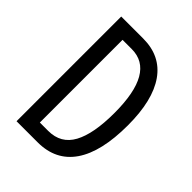

<svg xmlns="http://www.w3.org/2000/svg" viewBox="-205 -820 926 926"><g transform="rotate(45 258.0 -357.0)"><path d="M467 -366Q467 -185 403.5 -92.5Q340 0 217 0H73V-714H223Q342 -714 404.5 -625Q467 -536 467 -366ZM379 -362Q379 -639 220 -639H157V-75H214Q300 -75 339.5 -147.5Q379 -220 379 -362Z"/></g></svg>

Font: Noto Sans Thai ExtCond
Style: Regular
Weight: 400
Width: 2
Designer: Monotype Design Team
Foundry: Monotype Imaging Inc.
Version: Version 2.002; ttfautohint (v1.8.4.7-5d5b)